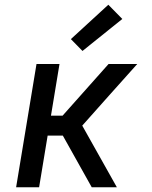

<svg xmlns="http://www.w3.org/2000/svg" viewBox="-20 -790 640 810"><path d="M48 0 134 -520H231L195 -302H244L438 -520H559L440 -387L327 -260L473 0H367L245 -218H181L145 0ZM328 -575 279 -625 437 -770 496 -710Z"/></svg>

Font: Iosevka Custom Medium
Style: Italic
Weight: 500
Italic angle: -9°
Designer: Belleve Invis
Foundry: Belleve Invis
Version: Version 27.0.1